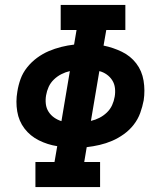

<svg xmlns="http://www.w3.org/2000/svg" viewBox="-20 -755 640 775"><path d="M123 0V-101H200L211 -165Q172 -171 137 -188.5Q102 -206 79 -236Q56 -266 49.5 -305.5Q43 -345 50 -385Q54 -411 63 -436Q72 -461 89.5 -483Q107 -505 129.5 -521.5Q152 -538 176.5 -548.5Q201 -559 227 -565.5Q253 -572 279 -575L289 -634H225V-735H486V-634H409L398 -571Q437 -563 472 -546Q507 -529 530 -499Q553 -469 559.5 -429.5Q566 -390 560 -350Q555 -324 546 -299Q537 -274 520 -252Q503 -230 480 -213.5Q457 -197 432.5 -186.5Q408 -176 382 -170Q356 -164 330 -161L320 -101H384V0ZM228 -266 262 -468Q244 -464 227.5 -455.5Q211 -447 197.5 -434Q184 -421 176.5 -404.5Q169 -388 166 -370Q163 -353 165 -335.5Q167 -318 176 -304Q185 -290 198.5 -280.5Q212 -271 228 -266ZM347 -267Q365 -271 381.5 -279.5Q398 -288 411.5 -301Q425 -314 432.5 -330.5Q440 -347 443 -365Q446 -382 444 -399.5Q442 -417 433 -431Q424 -445 410.5 -454.5Q397 -464 381 -468Z"/></svg>

Font: Iosevka Curly Slab Extended
Style: Bold Italic
Weight: 700
Width: 7
Italic angle: -9°
Monospace: yes
Designer: Belleve Invis
Foundry: Belleve Invis
Version: Version 11.0.0; ttfautohint (v1.8.3)